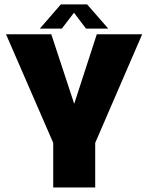

<svg xmlns="http://www.w3.org/2000/svg" viewBox="-20 -826 653 846"><path d="M214.5 0V-196.5L6.5 -675H206L307 -368.5L406.5 -675H606.5L399.5 -196.5V0ZM155.5 -700 248 -806.5H364L457 -700H359L306 -770L252.5 -700Z"/></svg>

Font: Anybody ExtraBold
Style: Regular
Weight: 800
Designer: Tyler Finck
Foundry: Etcetera Type Company
Version: Version 1.010; ttfautohint (v1.8.3) -l 8 -r 50 -G 200 -x 14 